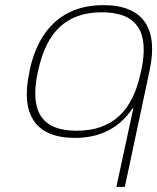

<svg xmlns="http://www.w3.org/2000/svg" viewBox="-20 -529 613 749"><path d="M96 -256 94 -244C60 -84 117 9 272 9C370 9 445 -29 497 -106H500L434 200H467L564 -256C598 -416 541 -509 383 -509C227 -509 130 -416 96 -256ZM127 -246 129 -254C161 -403 238 -481 377 -481C517 -481 563 -403 531 -254L529 -246C498 -97 419 -19 279 -19C140 -19 96 -97 127 -246Z"/></svg>

Font: LT Wave Text Thin Italic
Style: Regular
Weight: 100
Designer: Daniel Lyons
Version: Version 2.5 (Glyphs App)